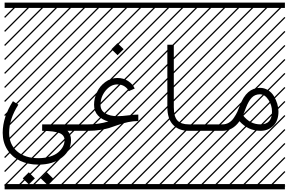

<svg xmlns="http://www.w3.org/2000/svg" viewBox="-35 -990 2179 1453"><path d="M273.9 359.9 319.8 314 365.7 359.9 319.8 405.3ZM137.2 359.9 183.1 314 229 359.9 183.1 405.3ZM530.3 -48.8V0H476.1Q502.4 27.8 502.4 70.3Q502.4 147.5 434.6 201.7Q366.7 255.9 254.9 255.9Q177.7 255.9 116.7 226.8Q55.7 197.8 20.5 142.6Q-14.6 87.4 -14.6 15.1Q-14.6 -103.5 63 -224.1L104 -197.8Q34.2 -89.4 34.2 15.1Q34.2 103 94 155Q153.8 207 254.9 207Q304.2 207 343.5 194.8Q382.8 182.6 406.2 162.4Q429.7 142.1 441.7 118.7Q453.6 95.2 453.6 70.3Q453.6 33.2 415.5 17.3Q377.4 1.5 283.7 0L284.2 -48.8ZM0 402.8H530.3V442.9H0ZM0 -970.2H530.3V-930.2H0ZM526.9 410.6 533.7 417.5 525.4 425.8 518.6 418.9ZM526.9 304.7 533.7 311.5 419.4 425.8 412.6 418.9ZM526.9 198.7 533.7 205.6 313.5 425.8 306.6 418.9ZM526.9 92.3 533.7 99.1 207.5 425.8 200.7 418.9ZM526.9 -13.2 533.7 -6.3 101.6 425.8 94.7 418.9ZM526.9 -119.1 533.7 -112.3 3.4 418 -3.4 411.1ZM526.9 -225.6 533.7 -218.8 3.4 311.5 -3.4 304.7ZM526.9 -331.5 533.7 -324.7 3.4 205.6 -3.4 198.7ZM526.9 -438 533.7 -431.2 3.4 99.1 -3.4 92.3ZM526.9 -543.5 533.7 -536.6 3.4 -6.3 -3.4 -13.2ZM526.9 -649.4 533.7 -642.6 3.4 -112.3 -3.4 -119.1ZM526.9 -755.9 533.7 -749 3.4 -218.8 -3.4 -225.6ZM526.9 -861.8 533.7 -855 3.4 -324.7 -3.4 -331.5ZM516.6 -958 523.4 -951.2 3.4 -431.2 -3.4 -438ZM411.1 -958 418 -951.2 3.4 -536.6 -3.4 -543.5ZM305.2 -958 312 -951.2 3.4 -642.6 -3.4 -649.4ZM198.7 -958 205.6 -951.2 3.4 -749 -3.4 -755.9ZM92.3 -958 99.1 -951.2 3.4 -855 -3.4 -861.8Z M808.6 -617.7 854.5 -663.6 900.4 -617.7 854.5 -572.3ZM530.3 -48.8H633.8Q712.4 -48.8 784.7 -70.8Q738.3 -83 707.5 -114.7Q676.8 -146.5 676.8 -196.8Q676.8 -245.6 698.5 -292Q720.2 -338.4 761.7 -369.1Q803.2 -399.9 853.5 -399.9Q899.9 -399.9 934.8 -376.7Q969.7 -353.5 984.4 -319.8L939.5 -300.3Q930.7 -320.8 908.2 -335.9Q885.7 -351.1 853.5 -351.1Q802.2 -351.1 763.9 -303.7Q725.6 -256.3 725.6 -196.8Q725.6 -154.3 761.5 -132.6Q797.4 -110.8 854 -110.8Q888.7 -110.8 932.6 -116.7Q977.1 -123 1011.7 -123V-74.2Q939 -74.2 849.6 -41.5Q814 -28.3 790 -21Q766.1 -13.7 723.1 -6.8Q680.2 0 633.8 0H530.3Q520 0 512.9 -7.1Q505.9 -14.2 505.9 -24.4Q505.9 -34.7 512.9 -41.7Q520 -48.8 530.3 -48.8ZM530.3 402.8H1060.5V442.9H530.3ZM530.3 -970.2H1060.5V-930.2H530.3ZM1057.1 410.6 1064 417.5 1055.7 425.8 1048.8 418.9ZM1057.1 304.7 1064 311.5 949.7 425.8 942.9 418.9ZM1057.1 198.7 1064 205.6 843.8 425.8 836.9 418.9ZM1057.1 92.3 1064 99.1 737.8 425.8 731 418.9ZM1057.1 -13.2 1064 -6.3 631.8 425.8 625 418.9ZM1057.1 -119.1 1064 -112.3 533.7 418 526.9 411.1ZM1057.1 -225.6 1064 -218.8 533.7 311.5 526.9 304.7ZM1057.1 -331.5 1064 -324.7 533.7 205.6 526.9 198.7ZM1057.1 -438 1064 -431.2 533.7 99.1 526.9 92.3ZM1057.1 -543.5 1064 -536.6 533.7 -6.3 526.9 -13.2ZM1057.1 -649.4 1064 -642.6 533.7 -112.3 526.9 -119.1ZM1057.1 -755.9 1064 -749 533.7 -218.8 526.9 -225.6ZM1057.1 -861.8 1064 -855 533.7 -324.7 526.9 -331.5ZM1046.9 -958 1053.7 -951.2 533.7 -431.2 526.9 -438ZM941.4 -958 948.2 -951.2 533.7 -536.6 526.9 -543.5ZM835.4 -958 842.3 -951.2 533.7 -642.6 526.9 -649.4ZM729 -958 735.8 -951.2 533.7 -749 526.9 -755.9ZM622.6 -958 629.4 -951.2 533.7 -855 526.9 -861.8Z M1590.8 -48.8V0H1393.6Q1317.9 0 1274.7 -45.4Q1231.4 -90.8 1231.4 -180.2V-651.4H1280.3V-180.2Q1280.3 -106.9 1307.9 -77.9Q1335.4 -48.8 1393.6 -48.8ZM1060.5 402.8H1590.8V442.9H1060.5ZM1060.5 -970.2H1590.8V-930.2H1060.5ZM1587.4 410.6 1594.2 417.5 1585.9 425.8 1579.1 418.9ZM1587.4 304.7 1594.2 311.5 1480 425.8 1473.1 418.9ZM1587.4 198.7 1594.2 205.6 1374 425.8 1367.2 418.9ZM1587.4 92.3 1594.2 99.1 1268.1 425.8 1261.2 418.9ZM1587.4 -13.2 1594.2 -6.3 1162.1 425.8 1155.3 418.9ZM1587.4 -119.1 1594.2 -112.3 1064 418 1057.1 411.1ZM1587.4 -225.6 1594.2 -218.8 1064 311.5 1057.1 304.7ZM1587.4 -331.5 1594.2 -324.7 1064 205.6 1057.1 198.7ZM1587.4 -438 1594.2 -431.2 1064 99.1 1057.1 92.3ZM1587.4 -543.5 1594.2 -536.6 1064 -6.3 1057.1 -13.2ZM1587.4 -649.4 1594.2 -642.6 1064 -112.3 1057.1 -119.1ZM1587.4 -755.9 1594.2 -749 1064 -218.8 1057.1 -225.6ZM1587.4 -861.8 1594.2 -855 1064 -324.7 1057.1 -331.5ZM1577.1 -958 1584 -951.2 1064 -431.2 1057.1 -438ZM1471.7 -958 1478.5 -951.2 1064 -536.6 1057.1 -543.5ZM1365.7 -958 1372.6 -951.2 1064 -642.6 1057.1 -649.4ZM1259.3 -958 1266.1 -951.2 1064 -749 1057.1 -755.9ZM1152.8 -958 1159.7 -951.2 1064 -855 1057.1 -861.8Z M1590.8 -48.8H1648.9Q1675.3 -48.8 1697 -61.5Q1718.8 -74.2 1734.9 -98.4Q1751 -122.6 1760.5 -142.8Q1770 -163.1 1781.2 -192.9Q1830.1 -325.2 1932.6 -325.2Q1965.8 -325.2 1993.7 -307.6Q2021.5 -290 2037.8 -262.5Q2054.2 -234.9 2063.2 -204.6Q2072.3 -174.3 2072.3 -146Q2072.3 -75.7 2033 -37.8Q1993.7 0 1936.5 0Q1842.8 0 1777.3 -72.8Q1726.1 0 1648.9 0H1590.8Q1580.6 0 1573.5 -7.1Q1566.4 -14.2 1566.4 -24.4Q1566.4 -34.7 1573.5 -41.7Q1580.6 -48.8 1590.8 -48.8ZM1803.2 -118.2Q1856 -48.8 1936.5 -48.8Q2023.4 -48.8 2023.4 -146Q2023.4 -193.8 1996.1 -235.1Q1968.8 -276.4 1932.6 -276.4Q1894.5 -276.4 1870.4 -251.2Q1846.2 -226.1 1827.1 -176.3Q1814.5 -141.6 1803.2 -118.2ZM1590.8 402.8H2121.1V442.9H1590.8ZM1590.8 -970.2H2121.1V-930.2H1590.8ZM2117.7 410.6 2124.5 417.5 2116.2 425.8 2109.4 418.9ZM2117.7 304.7 2124.5 311.5 2010.3 425.8 2003.4 418.9ZM2117.7 198.7 2124.5 205.6 1904.3 425.8 1897.5 418.9ZM2117.7 92.3 2124.5 99.1 1798.3 425.8 1791.5 418.9ZM2117.7 -13.2 2124.5 -6.3 1692.4 425.8 1685.5 418.9ZM2117.7 -119.1 2124.5 -112.3 1594.2 418 1587.4 411.1ZM2117.7 -225.6 2124.5 -218.8 1594.2 311.5 1587.4 304.7ZM2117.7 -331.5 2124.5 -324.7 1594.2 205.6 1587.4 198.7ZM2117.7 -438 2124.5 -431.2 1594.2 99.1 1587.4 92.3ZM2117.7 -543.5 2124.5 -536.6 1594.2 -6.3 1587.4 -13.2ZM2117.7 -649.4 2124.5 -642.6 1594.2 -112.3 1587.4 -119.1ZM2117.7 -755.9 2124.5 -749 1594.2 -218.8 1587.4 -225.6ZM2117.7 -861.8 2124.5 -855 1594.2 -324.7 1587.4 -331.5ZM2107.4 -958 2114.3 -951.2 1594.2 -431.2 1587.4 -438ZM2002 -958 2008.8 -951.2 1594.2 -536.6 1587.4 -543.5ZM1896 -958 1902.8 -951.2 1594.2 -642.6 1587.4 -649.4ZM1789.6 -958 1796.4 -951.2 1594.2 -749 1587.4 -755.9ZM1683.1 -958 1689.9 -951.2 1594.2 -855 1587.4 -861.8Z"/></svg>

Font: AzarMehrMSRS3
Style: Regular
Weight: 1
Designer: Amin Abedi
Version: Version 1.00